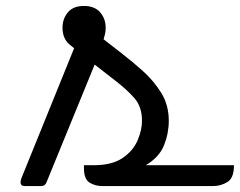

<svg xmlns="http://www.w3.org/2000/svg" viewBox="-20 -625 806 645"><path d="M190 -532Q190 -562 208 -583.5Q226 -605 262 -605Q298 -605 316.5 -583.5Q335 -562 335 -532Q335 -519 332.5 -509.5Q330 -500 328 -493L391 -444Q425 -418 461 -385.5Q497 -353 522 -312.5Q547 -272 547 -219Q547 -177 531 -137Q515 -97 470 -70H766Q766 -27 744 -13.5Q722 0 696 0H322Q300 0 281 -11.5Q262 -23 262 -60V-70H295Q356 -70 391.5 -94Q427 -118 442 -153Q457 -188 457 -219Q457 -267 431 -296Q405 -325 370 -352L298 -408L136 -12Q131 0 119 0H63Q49 0 49 -13Q49 -20 53 -29L229 -463L213 -476Q190 -496 190 -532Z"/></svg>

Font: Warnes
Style: Regular
Weight: 400
Designer: Eduardo Rodriguez Tunni
Foundry: Eduardo Rodriguez Tunni
Version: Version 1.002; ttfautohint (v1.8.4.7-5d5b);gftools[0.9.23]